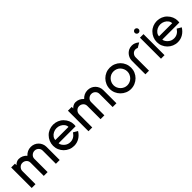

<svg xmlns="http://www.w3.org/2000/svg" viewBox="294 -1943 3227 3227"><g transform="rotate(-45 1907.0 -329.5)"><path d="M625 0V-313Q625 -354 596.5 -382Q568 -410 527 -410Q487 -410 457 -382Q428 -355 428 -314V0H337V-314Q337 -356 309 -382Q279 -410 238 -410Q198 -410 170 -382Q140 -352 140 -311V0H50V-488H140V-451Q157 -472 184.5 -486Q212 -500 238 -500Q282 -500 318.5 -482.5Q355 -465 382 -434Q409 -465 446 -482.5Q483 -500 527 -500Q566 -500 600 -486Q634 -472 660 -446Q686 -420 700.5 -385.5Q715 -351 715 -313V0Z M901 -212Q901 -188 918.5 -162Q936 -136 959 -118Q1001 -85 1057 -85Q1146 -85 1202 -171L1278 -126Q1239 -63 1182 -29Q1125 5 1057 5Q1006 5 960 -14.5Q914 -34 879 -69Q844 -104 824.5 -150Q805 -196 805 -247Q805 -298 824.5 -344.5Q844 -391 879 -426Q913 -461 959.5 -480Q1006 -499 1057 -499Q1108 -499 1154.5 -480Q1201 -461 1235 -426Q1309 -350 1309 -250Q1309 -232 1306 -212ZM901 -289H1213Q1213 -322 1191.5 -351.5Q1170 -381 1134 -399Q1098 -417 1057 -417Q1016 -417 980 -399Q944 -381 922.5 -351.5Q901 -322 901 -289Z M1974 0V-313Q1974 -354 1945.5 -382Q1917 -410 1876 -410Q1836 -410 1806 -382Q1777 -355 1777 -314V0H1686V-314Q1686 -356 1658 -382Q1628 -410 1587 -410Q1547 -410 1519 -382Q1489 -352 1489 -311V0H1399V-488H1489V-451Q1506 -472 1533.5 -486Q1561 -500 1587 -500Q1631 -500 1667.5 -482.5Q1704 -465 1731 -434Q1758 -465 1795 -482.5Q1832 -500 1876 -500Q1915 -500 1949 -486Q1983 -472 2009 -446Q2035 -420 2049.5 -385.5Q2064 -351 2064 -313V0Z M2229 -70Q2194 -105 2174 -151Q2154 -197 2154 -248Q2154 -300 2174 -347Q2194 -394 2229 -429Q2264 -464 2310 -483.5Q2356 -503 2407 -503Q2459 -503 2506 -483.5Q2553 -464 2588 -429Q2623 -394 2642.5 -347Q2662 -300 2662 -248Q2662 -197 2642.5 -151Q2623 -105 2588 -70Q2553 -35 2506 -15Q2459 5 2407 5Q2356 5 2310 -15Q2264 -35 2229 -70ZM2292 -366Q2269 -343 2256 -312Q2243 -281 2243 -248Q2243 -215 2256 -185Q2269 -155 2292 -132Q2315 -109 2344.5 -96Q2374 -83 2407 -83Q2440 -83 2471 -96Q2502 -109 2524 -132Q2546 -155 2559 -185Q2572 -215 2572 -248Q2572 -281 2559 -312Q2546 -343 2524 -366Q2502 -389 2471.5 -401.5Q2441 -414 2407 -414Q2340 -414 2292 -366Z M2975 -404Q2951 -415 2932 -415Q2892 -415 2866 -387Q2838 -357 2838 -318V0H2752V-318Q2752 -372 2779.5 -417Q2807 -462 2855 -487Q2891 -504 2932 -504Q2965 -504 2995 -492Q3025 -480 3058 -453Z M3118 -618Q3118 -637 3131.5 -650.5Q3145 -664 3164 -664Q3183 -664 3196.5 -650.5Q3210 -637 3210 -618Q3210 -599 3196.5 -585.5Q3183 -572 3164 -572Q3145 -572 3131.5 -585.5Q3118 -599 3118 -618ZM3123 0V-500H3207V0Z M3366 -212Q3366 -188 3383.5 -162Q3401 -136 3424 -118Q3466 -85 3522 -85Q3611 -85 3667 -171L3743 -126Q3704 -63 3647 -29Q3590 5 3522 5Q3471 5 3425 -14.5Q3379 -34 3344 -69Q3309 -104 3289.5 -150Q3270 -196 3270 -247Q3270 -298 3289.5 -344.5Q3309 -391 3344 -426Q3378 -461 3424.5 -480Q3471 -499 3522 -499Q3573 -499 3619.5 -480Q3666 -461 3700 -426Q3774 -350 3774 -250Q3774 -232 3771 -212ZM3366 -289H3678Q3678 -322 3656.5 -351.5Q3635 -381 3599 -399Q3563 -417 3522 -417Q3481 -417 3445 -399Q3409 -381 3387.5 -351.5Q3366 -322 3366 -289Z"/></g></svg>

Font: Sulphur Point
Style: Bold
Weight: 700
Designer: Noponies / Dale Sattler
Foundry: Noponies
Version: Version 1.000; ttfautohint (v1.8)